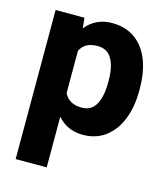

<svg xmlns="http://www.w3.org/2000/svg" viewBox="-111 -623 785 910"><g transform="rotate(15 281.5 -167.5)"><path d="M533.2 -270.5V-260.3Q533.2 -182.6 509.3 -121.3Q485.4 -60.1 439.2 -25.1Q393.1 9.8 328.1 9.8Q252 9.8 203.6 -45.4V203.1H51.3V-528.3H192.9L198.2 -478Q247.6 -538.1 327.1 -538.1Q393.1 -538.1 439.5 -505.1Q485.8 -472.2 509.5 -411.9Q533.2 -351.6 533.2 -270.5ZM380.9 -270.5Q380.9 -337.4 358.6 -376.2Q336.4 -415 288.6 -415Q256.3 -415 235.6 -403.6Q214.8 -392.1 203.6 -368.7V-161.6Q227.1 -113.3 289.6 -113.3Q337.9 -113.3 359.4 -153.6Q380.9 -193.8 380.9 -260.3Z"/></g></svg>

Font: Heebo ExtraBold
Style: Regular
Weight: 800
Designer: Oded Ezer
Foundry: Meir Sadan
Version: Version 2.001; ttfautohint (v1.5.14-ce02) -l 8 -r 50 -G 200 